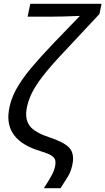

<svg xmlns="http://www.w3.org/2000/svg" viewBox="-20 -780 550 1002"><path d="M209 202Q230 170 247.5 139Q265 108 269 79Q271 64 267 52.5Q263 41 246 30.5Q229 20 192 9Q3 -47 26 -201Q34 -258 63.5 -312Q93 -366 142.5 -425Q192 -484 261 -556L397 -697Q393 -697 369 -696Q345 -695 311.5 -694Q278 -693 244 -693H124L138 -760H510L499 -707L313 -508Q241 -432 201 -379.5Q161 -327 142.5 -286.5Q124 -246 118 -206Q111 -155 136 -122Q161 -89 236 -64Q309 -40 338 -12.5Q367 15 360 67Q353 111 335 140.5Q317 170 296 202Z"/></svg>

Font: Noto Sans
Style: Italic
Weight: 400
Italic angle: -12°
Designer: Monotype Design Team
Foundry: Monotype Imaging Inc.
Version: Version 2.013; ttfautohint (v1.8.4.7-5d5b)